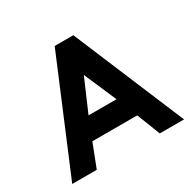

<svg xmlns="http://www.w3.org/2000/svg" viewBox="-110 -565 681 678"><g transform="rotate(-30 231.0 -226.5)"><path d="M1 0H101L138 -95H321L358 0H457L267 -453H191ZM172 -181 229 -313 286 -181Z"/></g></svg>

Font: Rabbid Highway Sign II Hop
Style: Regular
Weight: 400
Foundry: Cannot Into Space Fonts
Version: Version 0.277